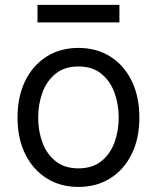

<svg xmlns="http://www.w3.org/2000/svg" viewBox="-20 -747 637 779"><path d="M298.3 11.4Q224.4 11.4 168.9 -23.8Q113.3 -58.9 82.2 -122.2Q51.1 -185.4 51.1 -269.9Q51.1 -355.1 82.2 -418.7Q113.3 -482.2 168.9 -517.4Q224.4 -552.6 298.3 -552.6Q372.2 -552.6 427.7 -517.4Q483.3 -482.2 514.4 -418.7Q545.5 -355.1 545.5 -269.9Q545.5 -185.4 514.4 -122.2Q483.3 -58.9 427.7 -23.8Q372.2 11.4 298.3 11.4ZM298.3 -63.9Q354.4 -63.9 390.6 -92.7Q426.8 -121.4 444.2 -168.3Q461.6 -215.2 461.6 -269.9Q461.6 -324.6 444.2 -371.8Q426.8 -419 390.6 -448.2Q354.4 -477.3 298.3 -477.3Q242.2 -477.3 206 -448.2Q169.7 -419 152.3 -371.8Q134.9 -324.6 134.9 -269.9Q134.9 -215.2 152.3 -168.3Q169.7 -121.4 206 -92.7Q242.2 -63.9 298.3 -63.9ZM464.5 -727.3V-656.2H132.1V-727.3Z"/></svg>

Font: InterMG
Style: Regular
Weight: 400
Designer: Rasmus Andersson
Foundry: rsms
Version: Version 3.019;December 26, 2023;FontCreator 15.0.0.2955 64-b